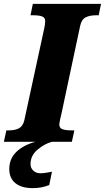

<svg xmlns="http://www.w3.org/2000/svg" viewBox="-43 -734 543 994"><path d="M-10 -59H2Q35 -59 55.5 -70Q76 -81 83 -112L186 -587Q191 -610 191 -625Q191 -643 175 -649Q159 -655 126 -655H115L127 -714H480L468 -655H456Q421 -655 400 -644Q379 -633 372 -600L274 -140Q268 -116 269 -119Q264 -97 264 -89Q264 -71 280.5 -65Q297 -59 330 -59H342L329 0H-23ZM5 141Q5 88 41.5 52.5Q78 17 141 0H226Q186 11 150.5 41.5Q115 72 115 115Q115 136 129.5 149.5Q144 163 166 163Q189 163 226 155L212 224Q172 240 127 240Q69 240 37 214.5Q5 189 5 141Z"/></svg>

Font: Noto Serif NarrowBlack
Style: Italic
Weight: 900
Width: 4
Italic angle: -12°
Designer: Monotype Design Team
Foundry: Monotype Imaging Inc.
Version: Version 1.001